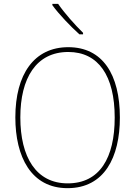

<svg xmlns="http://www.w3.org/2000/svg" viewBox="-20 -971 705 1001"><path d="M283 -951H253V-944C287 -897 347 -834 394 -792H413V-800C370 -842 315 -904 283 -951ZM605 -358C605 -583 515 -725 336 -725C158 -725 60 -584 60 -359C60 -154 142 10 332 10C524 10 605 -151 605 -358ZM86 -359C86 -563 168 -700 336 -700C493 -700 578 -576 578 -358C578 -148 500 -15 333 -15C168 -15 86 -152 86 -359Z"/></svg>

Font: Noto Sans Gujarati UI SemiCondensed Thin
Style: Regular
Weight: 100
Width: 4
Designer: Jelle Bosma - Monotype Design Team, Universal Thirst
Foundry: Monotype Imaging Inc.
Version: Version 2.106